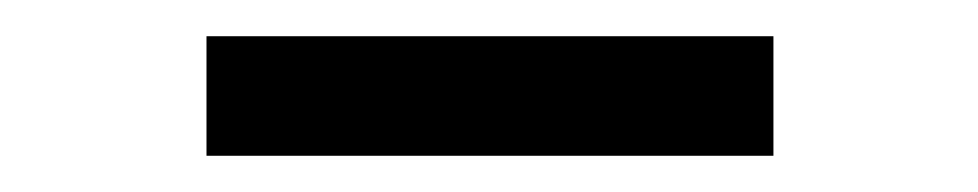

<svg xmlns="http://www.w3.org/2000/svg" viewBox="-20 -710 540 106"><path d="M94 -624V-690H407V-624Z"/></svg>

Font: Nunito Sans 12pt ExtraLight 10pt Medium
Style: Regular
Weight: 500
Version: Version 3.101;gftools[0.9.27]